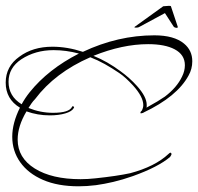

<svg xmlns="http://www.w3.org/2000/svg" viewBox="-39 -622 695 674"><path d="M237 32Q164 32 112 9.5Q60 -13 32 -52.5Q4 -92 4 -142Q4 -190 31 -244Q-19 -274 -19 -332Q-19 -389 29 -423Q76 -458 145 -458Q197 -458 252 -440Q375 -498 503 -498Q572 -498 607 -469Q636 -445 636 -407Q636 -380 623 -357Q603 -320 563.5 -287.5Q524 -255 465 -227L464 -226Q458 -224 456 -224Q454 -224 454 -226Q454 -230 459 -234Q464 -244 464 -253Q464 -282 428 -322Q415 -336 403 -347Q391 -358 379 -366Q354 -383 329 -397Q304 -411 278 -421Q154 -367 84 -274Q77 -267 71.5 -259Q66 -251 61 -243Q103 -226 147 -226Q204 -226 214 -247Q214 -249 216 -249Q219 -249 220.5 -247Q222 -245 220 -243Q214 -231 190.5 -224Q167 -217 136 -217Q93 -217 54 -231Q23 -179 23 -132Q23 -68 83 -30.5Q143 7 244 7Q269 7 296 4Q372 -4 418 -14Q505 -37 553 -82Q557 -86 559 -86Q563 -86 563 -80Q562 -77 558 -71Q517 -36 428 -4Q391 9 359 16.5Q327 24 298 28Q282 30 266.5 31Q251 32 237 32ZM475 -244Q497 -256 513.5 -266Q530 -276 540 -283Q582 -315 600 -353Q610 -373 610 -393Q610 -430 574 -449Q540 -467 481 -467Q391 -467 289 -426Q314 -416 337.5 -402.5Q361 -389 384 -372Q416 -349 442 -320Q476 -282 476 -254Q476 -252 476 -249Q476 -246 475 -244ZM37 -256Q43 -267 50 -277.5Q57 -288 65 -298Q130 -379 238 -434Q193 -446 149 -446Q85 -446 36 -414Q-9 -384 -9 -335Q-9 -284 37 -256ZM583 -524Q580 -524 576.5 -525Q573 -526 571 -528L540 -576L451 -528Q447 -525 440 -525Q433 -524 433 -527L434 -528L534 -600Q560 -603 561 -600L585 -528Q585 -525 583 -524Z"/></svg>

Font: Passions Conflict
Style: Regular
Weight: 400
Designer: Robert E. Leuschke
Foundry: Robert E. Leuschke
Version: Version 1.010; ttfautohint (v1.8.3)